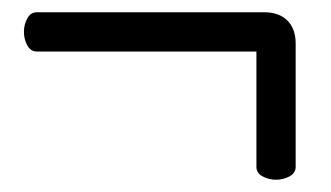

<svg xmlns="http://www.w3.org/2000/svg" viewBox="-20 -472 540 313"><path d="M398 -388H40Q30 -388 24.5 -398Q19 -408 19 -420Q19 -432 24.5 -442Q30 -452 40 -452H411Q435 -452 448.5 -438.5Q462 -425 462 -401V-200Q462 -190 452 -184.5Q442 -179 430 -179Q418 -179 408 -184.5Q398 -190 398 -200Z"/></svg>

Font: Moon Stars Kai HW
Style: Regular
Weight: 400
Designer: GuiWonder
Version: Version 1.101